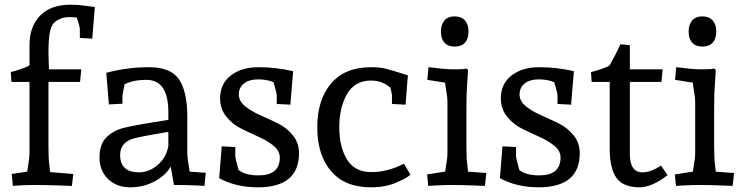

<svg xmlns="http://www.w3.org/2000/svg" viewBox="-20 -790 3175 820"><path d="M106 -511V-597Q106 -677 151.5 -723.5Q197 -770 282 -770Q314 -770 343.5 -765.5Q373 -761 385 -760L374 -625L321 -628V-664Q321 -678 308 -715Q294 -717 274.5 -717Q255 -717 237 -709.5Q219 -702 209 -690.5Q199 -679 194 -657Q187 -626 187 -566L189 -494H327L322 -440H187V-167Q187 -115 190 -92L194 -55L293 -47L287 4L232 2Q168 0 130.5 0Q93 0 61 2L35 4L30 -47L96 -57Q97 -66 101.5 -91.5Q106 -117 106 -137V-440H29L26 -482Q36 -485 54 -490Q93 -502 106 -511Z M445 -344 434 -479Q524 -503 616.5 -503Q709 -503 744.5 -451Q780 -399 780 -291V-137Q780 -114 790 -57L859 -52L853 4L820 2Q774 0 723 0L709 -79Q689 -42 641.5 -16Q594 10 536 10Q478 10 441.5 -25.5Q405 -61 405 -117.5Q405 -174 434 -203Q463 -232 507 -243.5Q551 -255 699 -278V-311Q699 -449 605 -449Q550 -449 512 -430Q503 -385 503 -383V-347ZM493 -128Q493 -54 574 -54Q617 -54 654 -86Q691 -118 699 -167V-227Q694 -226 641.5 -217Q589 -208 556 -200Q493 -184 493 -128Z M1081 10Q988 10 916 -29L927 -165L985 -162V-124Q985 -112 999 -64Q1027 -41 1084 -41Q1175 -41 1175 -117Q1175 -146 1148.5 -167.5Q1122 -189 1085 -205.5Q1048 -222 1010.5 -240.5Q973 -259 946.5 -292Q920 -325 920 -370Q920 -432 965.5 -467.5Q1011 -503 1084.5 -503Q1158 -503 1232 -486L1220 -343L1162 -346V-382Q1162 -393 1148 -439Q1120 -451 1082 -451Q1044 -451 1022 -433.5Q1000 -416 1000 -387Q1000 -358 1026.5 -336.5Q1053 -315 1090.5 -298.5Q1128 -282 1166 -263.5Q1204 -245 1230.5 -212.5Q1257 -180 1257 -136Q1257 10 1081 10Z M1705 -91 1733 -44Q1714 -28 1687 -17Q1635 10 1564 10Q1453 10 1394 -59Q1335 -128 1335 -246Q1335 -364 1394 -433.5Q1453 -503 1565 -503Q1601 -503 1626 -497Q1658 -489 1722 -468L1712 -343L1654 -346V-382Q1654 -390 1647 -416Q1611 -446 1565 -446Q1495 -446 1462 -388Q1429 -330 1429 -246.5Q1429 -163 1462 -109Q1495 -55 1565.5 -55Q1636 -55 1705 -91Z M1863 -655Q1863 -685 1878 -702.5Q1893 -720 1921.5 -720Q1950 -720 1965.5 -703Q1981 -686 1981 -655.5Q1981 -625 1966 -608Q1951 -591 1922 -591Q1893 -591 1878 -608Q1863 -625 1863 -655ZM1810 -503Q1880 -494 1914 -494Q1948 -494 1957 -495L1973 -497L1979 -491L1975 -428Q1972 -393 1972 -327V-167Q1972 -114 1975 -93L1979 -57L2057 -51L2051 4L2003 2Q1947 0 1913 0Q1879 0 1841 2L1809 4L1804 -45L1881 -57Q1882 -66 1886.5 -91.5Q1891 -117 1891 -137V-357Q1891 -372 1886.5 -397.5Q1882 -423 1881 -437L1805 -449Z M2280 10Q2187 10 2115 -29L2126 -165L2184 -162V-124Q2184 -112 2198 -64Q2226 -41 2283 -41Q2374 -41 2374 -117Q2374 -146 2347.5 -167.5Q2321 -189 2284 -205.5Q2247 -222 2209.5 -240.5Q2172 -259 2145.5 -292Q2119 -325 2119 -370Q2119 -432 2164.5 -467.5Q2210 -503 2283.5 -503Q2357 -503 2431 -486L2419 -343L2361 -346V-382Q2361 -393 2347 -439Q2319 -451 2281 -451Q2243 -451 2221 -433.5Q2199 -416 2199 -387Q2199 -358 2225.5 -336.5Q2252 -315 2289.5 -298.5Q2327 -282 2365 -263.5Q2403 -245 2429.5 -212.5Q2456 -180 2456 -136Q2456 10 2280 10Z M2724 -54Q2760 -54 2803 -83L2831 -42Q2764 10 2711 10Q2642 10 2613 -30Q2584 -70 2584 -156V-440H2507L2504 -482Q2514 -485 2532 -490Q2571 -502 2584 -511Q2585 -512 2610 -560L2630 -601L2670 -597V-494H2810L2805 -440H2670V-132Q2670 -54 2724 -54Z M2921 -655Q2921 -685 2936 -702.5Q2951 -720 2979.5 -720Q3008 -720 3023.5 -703Q3039 -686 3039 -655.5Q3039 -625 3024 -608Q3009 -591 2980 -591Q2951 -591 2936 -608Q2921 -625 2921 -655ZM2868 -503Q2938 -494 2972 -494Q3006 -494 3015 -495L3031 -497L3037 -491L3033 -428Q3030 -393 3030 -327V-167Q3030 -114 3033 -93L3037 -57L3115 -51L3109 4L3061 2Q3005 0 2971 0Q2937 0 2899 2L2867 4L2862 -45L2939 -57Q2940 -66 2944.5 -91.5Q2949 -117 2949 -137V-357Q2949 -372 2944.5 -397.5Q2940 -423 2939 -437L2863 -449Z"/></svg>

Font: Andada
Style: Regular
Weight: 400
Designer: Carolina Giovagnoli
Foundry: Carolina Giovagnoli
Version: Version 1.002